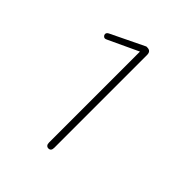

<svg xmlns="http://www.w3.org/2000/svg" viewBox="-173 -710 827 827"><g transform="rotate(45 240.0 -296.5)"><path d="M239 -566V-12Q239 -2 243.5 3Q248 8 255 8Q263 8 267 3Q271 -2 271 -12V-577Q271 -589 265.5 -595Q260 -601 248 -601H243L90 -527Q79 -522 79 -513Q79 -508 83 -503.5Q87 -499 92 -499Q96 -499 102 -502Z"/></g></svg>

Font: Beiruti ExtraLight
Style: Regular
Weight: 250
Designer: Arlette Boutros
Foundry: Boutros
Version: Version 1.41